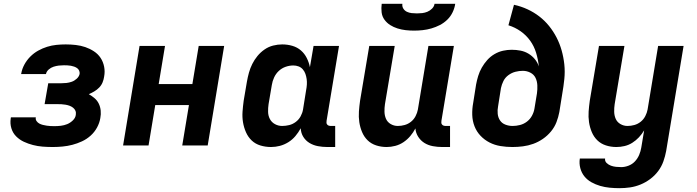

<svg xmlns="http://www.w3.org/2000/svg" viewBox="-20 -760 3640 1003"><path d="M256 8Q229 8 203 6Q177 4 152 -2.5Q127 -9 104.5 -19.5Q82 -30 64.5 -47.5Q47 -65 39.5 -89.5Q32 -114 36 -141L37 -147H167V-146Q165 -136 171 -127.5Q177 -119 185.5 -114.5Q194 -110 204 -107.5Q214 -105 224 -103.5Q234 -102 244 -101.5Q254 -101 265 -101Q281 -101 298 -103Q315 -105 331 -111.5Q347 -118 360.5 -131Q374 -144 376 -160Q378 -172 374 -181.5Q370 -191 361.5 -197.5Q353 -204 343.5 -207.5Q334 -211 323 -213Q312 -215 301 -215.5Q290 -216 279 -216H213L232 -325H298Q312 -325 326.5 -326.5Q341 -328 355 -333Q369 -338 381 -349Q393 -360 396 -374Q397 -383 393.5 -391Q390 -399 383 -404Q376 -409 367.5 -412Q359 -415 350.5 -416.5Q342 -418 332.5 -418.5Q323 -419 314 -419Q301 -419 287.5 -417.5Q274 -416 260 -411.5Q246 -407 234.5 -397Q223 -387 220 -373H90L91 -376Q95 -400 107.5 -423Q120 -446 138.5 -464.5Q157 -483 179.5 -495.5Q202 -508 226 -515.5Q250 -523 274.5 -525.5Q299 -528 323 -528Q350 -528 376 -525Q402 -522 425.5 -514Q449 -506 470.5 -492Q492 -478 505.5 -457.5Q519 -437 524 -411.5Q529 -386 524 -360Q522 -345 516 -330Q510 -315 498.5 -303Q487 -291 472.5 -282.5Q458 -274 444 -268Q460 -259 474 -247Q488 -235 496 -218.5Q504 -202 506 -182.5Q508 -163 504 -143Q500 -118 487 -94Q474 -70 453.5 -51.5Q433 -33 408 -21.5Q383 -10 358 -3.5Q333 3 307 5.5Q281 8 256 8Z M623 0 709 -520H842L809 -321H985L1018 -520H1151L1065 0H932L967 -211H791L756 0Z M1396 8Q1367 8 1340.5 0Q1314 -8 1295 -26Q1276 -44 1265 -69Q1254 -94 1249.5 -121Q1245 -148 1247 -176.5Q1249 -205 1253 -234L1270 -334Q1274 -357 1280.5 -380.5Q1287 -404 1298 -426Q1309 -448 1325 -467.5Q1341 -487 1362 -501.5Q1383 -516 1407 -522Q1431 -528 1454 -528Q1482 -528 1507.5 -520.5Q1533 -513 1552 -496.5Q1571 -480 1582.5 -457Q1594 -434 1599 -409L1618 -520H1751L1686 -129Q1685 -123 1685.5 -118Q1686 -113 1689.5 -109Q1693 -105 1698 -103.5Q1703 -102 1709 -102H1731V8H1690Q1665 8 1641 3.5Q1617 -1 1597 -13Q1577 -25 1564.5 -45Q1552 -65 1551 -90Q1539 -68 1523 -49Q1507 -30 1486 -17Q1465 -4 1442 2Q1419 8 1396 8ZM1454 -102Q1472 -102 1490.5 -106.5Q1509 -111 1525 -123Q1541 -135 1550.5 -152.5Q1560 -170 1563 -188L1579 -288Q1582 -303 1583 -318Q1584 -333 1582 -347Q1580 -361 1575.5 -374Q1571 -387 1562 -397.5Q1553 -408 1540 -413Q1527 -418 1512 -418Q1492 -418 1472 -411Q1452 -404 1436.5 -389.5Q1421 -375 1412 -355.5Q1403 -336 1400 -316L1383 -216Q1380 -196 1380.5 -175.5Q1381 -155 1390 -138Q1399 -121 1416.5 -111.5Q1434 -102 1454 -102Z M2000 8Q1971 8 1945 -0.5Q1919 -9 1900.5 -27Q1882 -45 1871.5 -70Q1861 -95 1857 -122Q1853 -149 1855 -177.5Q1857 -206 1861 -234L1909 -520H2042L1991 -216Q1988 -196 1988.5 -176Q1989 -156 1996.5 -139Q2004 -122 2021 -112Q2038 -102 2058 -102Q2076 -102 2094 -107Q2112 -112 2127 -124Q2142 -136 2151 -153.5Q2160 -171 2163 -188L2218 -520H2351L2286 -129Q2285 -123 2285.5 -118Q2286 -113 2289.5 -109Q2293 -105 2298 -103.5Q2303 -102 2309 -102H2331V8H2290Q2265 8 2241 3.5Q2217 -1 2197.5 -13Q2178 -25 2165 -45Q2152 -65 2150 -89Q2139 -68 2123.5 -49.5Q2108 -31 2088 -17.5Q2068 -4 2045 2Q2022 8 2000 8ZM2143 -600Q2121 -600 2099 -602.5Q2077 -605 2056.5 -611.5Q2036 -618 2018.5 -629Q2001 -640 1988.5 -657Q1976 -674 1973.5 -696Q1971 -718 1974 -740H2082Q2080 -726 2087 -715Q2094 -704 2105.5 -698.5Q2117 -693 2130.5 -691.5Q2144 -690 2158 -690Q2172 -690 2185.5 -691.5Q2199 -693 2212.5 -698.5Q2226 -704 2237 -715Q2248 -726 2250 -740H2358Q2355 -718 2344.5 -696Q2334 -674 2316.5 -657Q2299 -640 2277.5 -629Q2256 -618 2233.5 -611.5Q2211 -605 2188 -602.5Q2165 -600 2143 -600Z M2657 8Q2625 8 2594.5 3Q2564 -2 2537.5 -15.5Q2511 -29 2490.5 -50.5Q2470 -72 2459 -100Q2448 -128 2447 -159.5Q2446 -191 2452 -223L2467 -318Q2471 -340 2478 -363Q2485 -386 2497 -407Q2509 -428 2525.5 -446.5Q2542 -465 2563.5 -477.5Q2585 -490 2608 -495Q2631 -500 2653 -500Q2677 -500 2699.5 -495.5Q2722 -491 2741 -479.5Q2760 -468 2774 -451Q2788 -434 2795 -413Q2791 -450 2780.5 -484.5Q2770 -519 2749.5 -547.5Q2729 -576 2700 -596.5Q2671 -617 2636 -628L2665 -735Q2702 -727 2735.5 -711.5Q2769 -696 2797.5 -674Q2826 -652 2848.5 -624Q2871 -596 2887.5 -564Q2904 -532 2914 -496.5Q2924 -461 2928 -423.5Q2932 -386 2928 -347Q2924 -308 2917 -269L2902 -175Q2897 -148 2887 -122Q2877 -96 2858.5 -73.5Q2840 -51 2816 -34.5Q2792 -18 2765.5 -8.5Q2739 1 2711.5 4.5Q2684 8 2657 8ZM2658 -102Q2677 -102 2696.5 -107Q2716 -112 2732.5 -124.5Q2749 -137 2759 -155.5Q2769 -174 2772 -193L2785 -272Q2788 -293 2787 -314.5Q2786 -336 2777.5 -353.5Q2769 -371 2750.5 -380.5Q2732 -390 2711 -390Q2692 -390 2672.5 -385Q2653 -380 2636 -367.5Q2619 -355 2610 -337Q2601 -319 2597 -300L2582 -205Q2578 -185 2580 -165.5Q2582 -146 2592 -131Q2602 -116 2620 -109Q2638 -102 2658 -102Z M3216 223Q3190 223 3164.5 220.5Q3139 218 3115 211Q3091 204 3069.5 192Q3048 180 3033 161.5Q3018 143 3011.5 118.5Q3005 94 3009 68H3141Q3139 82 3149 91.5Q3159 101 3171.5 105.5Q3184 110 3197.5 111.5Q3211 113 3225 113Q3244 113 3263.5 105.5Q3283 98 3297 83Q3311 68 3319 49Q3327 30 3330 11L3345 -79Q3333 -59 3317.5 -42.5Q3302 -26 3283 -14Q3264 -2 3242.5 3Q3221 8 3200 8Q3171 8 3145 -0.5Q3119 -9 3100.5 -27Q3082 -45 3071.5 -70Q3061 -95 3057 -122Q3053 -149 3055 -177.5Q3057 -206 3061 -234L3109 -520H3242L3191 -216Q3188 -196 3188.5 -176Q3189 -156 3196.5 -139Q3204 -122 3221 -112Q3238 -102 3258 -102Q3276 -102 3294 -107Q3312 -112 3327 -124Q3342 -136 3351 -153.5Q3360 -171 3363 -188L3418 -520H3551L3460 29Q3455 56 3445.5 83Q3436 110 3418.5 133.5Q3401 157 3377 175Q3353 193 3326 204Q3299 215 3271.5 219Q3244 223 3216 223Z"/></svg>

Font: Iosevka Extrabold Extended
Style: Italic
Weight: 800
Width: 7
Italic angle: -9°
Monospace: yes
Designer: Belleve Invis
Foundry: Belleve Invis
Version: Version 32.5.0; ttfautohint (v1.8.4)